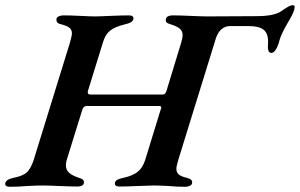

<svg xmlns="http://www.w3.org/2000/svg" viewBox="-54 -713 1151 737"><path d="M-34 -9Q-31 -24 -4 -30Q33 -37 48.5 -51Q64 -65 75 -98L215 -551Q222 -576 222 -585Q222 -599 212.5 -606.5Q203 -614 180 -620Q160 -624 163 -641Q164 -647 172 -650.5Q180 -654 189 -654Q215 -654 255 -652Q293 -650 310 -650Q327 -650 369 -652Q417 -654 441 -654Q460 -654 458 -640Q456 -632 448.5 -627.5Q441 -623 427 -620Q386 -610 368 -595Q350 -580 341 -550L283 -362V-358Q283 -350 294 -350H570Q581 -350 585 -364L642 -551Q647 -568 647 -578Q647 -593 636.5 -602.5Q626 -612 600 -620Q589 -623 585 -627.5Q581 -632 583 -640Q584 -647 591 -650.5Q598 -654 608 -654Q632 -654 678 -652Q722 -650 741 -650L935 -651Q987 -651 1017 -665Q1031 -673 1037 -678Q1039 -679 1050 -686Q1061 -693 1071 -693Q1077 -693 1077 -685Q1077 -682 1075 -674Q1072 -665 1065 -651L1048 -621Q1027 -585 1020 -562L1015 -545Q1010 -530 1003 -520Q996 -510 987 -510Q979 -510 976 -519.5Q973 -529 975 -550Q976 -583 959 -598Q942 -613 898 -613H831Q791 -613 775 -567L630 -98Q623 -74 623 -65Q623 -51 632.5 -43Q642 -35 665 -30Q676 -27 680.5 -22Q685 -17 683 -9Q682 -3 674 0.5Q666 4 657 4Q623 4 593 1Q555 -1 536 -1Q519 -1 475 1Q429 3 404 3Q386 3 387 -10Q388 -18 395.5 -22.5Q403 -27 418 -30Q455 -38 474 -53Q493 -68 503 -98L562 -290Q565 -296 565 -300Q565 -306 558 -306H278Q267 -306 262 -292L203 -102Q199 -90 199 -79Q199 -61 211 -50Q223 -39 250 -30Q261 -27 265 -22.5Q269 -18 268 -10Q265 3 243 3Q219 3 173 1Q129 -1 110 -1Q90 -1 50 1Q17 4 -17 4Q-26 4 -30.5 0.5Q-35 -3 -34 -9Z"/></svg>

Font: EB Garamond SemiBold
Style: Italic
Weight: 600
Italic angle: -17.2°
Designer: Georg Duffner and Octavio Pardo
Foundry: Georg Duffner
Version: Version 1.000